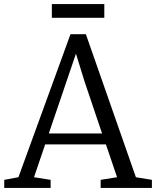

<svg xmlns="http://www.w3.org/2000/svg" viewBox="-20 -928 770 948"><path d="M1 0ZM495 -908V-840H236V-908ZM71 -53 328 -759H404L651 -53L730 -40V0H477V-40L558 -53L503 -215H203L148 -53L230 -40V0H1V-40ZM397 -527 355 -663 221 -269H484Z"/></svg>

Font: Martel
Style: Regular
Weight: 400
Designer: Dan Reynolds
Foundry: Dan Reynolds
Version: Version 1.001; ttfautohint (v1.1) -l 5 -r 5 -G 72 -x 0 -D la